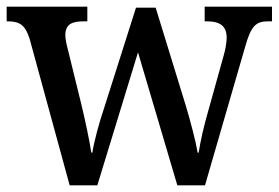

<svg xmlns="http://www.w3.org/2000/svg" viewBox="-20 -556 836 576"><path d="M69 -439 189 0H272L394 -399L512 0H595L715 -414C733 -479 748 -492 784 -492H796V-536H594V-492H601C641 -492 660 -477 660 -443C660 -432 657 -410 652 -393L608 -235C591 -177 581 -131 576 -98H573C568 -129 551 -194 538 -237L447 -533H388L293 -234C278 -190 262 -131 257 -98H254C249 -131 235 -199 223 -247L184 -406C180 -421 176 -439 176 -450C176 -483 195 -492 232 -492H242V-536H0V-492H3C39 -492 56 -481 69 -439Z"/></svg>

Font: Noto Serif Devanagari SemiCondensed Medium
Style: Regular
Weight: 500
Width: 4
Designer: Universal Thirst, Indian Type Foundry and the Monotype Design Team
Foundry: Monotype Imaging Inc.
Version: Version 2.004